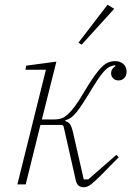

<svg xmlns="http://www.w3.org/2000/svg" viewBox="-20 -775 566 807"><path d="M331 12Q320 12 311.5 6Q303 0 299 -15L247 -245L241 -250H150L88 0H53L173 -482H87L90 -499L217 -516L156 -273H211Q225 -273 237.5 -277Q250 -281 264 -293.5Q278 -306 294.5 -328Q311 -350 332 -386Q357 -428 375.5 -454Q394 -480 408.5 -494Q423 -508 436 -513Q449 -518 465 -518Q485 -518 498.5 -506Q512 -494 512 -474Q512 -457 502.5 -447Q493 -437 478 -437Q464 -437 455.5 -446Q447 -455 447 -466Q447 -478 452.5 -485.5Q458 -493 465 -497L464 -501Q451 -499 440.5 -494Q430 -489 417.5 -475.5Q405 -462 389.5 -438.5Q374 -415 351 -377Q331 -344 317 -324Q303 -304 292.5 -293Q282 -282 273 -277Q264 -272 254 -269V-266Q267 -263 274 -253.5Q281 -244 287 -218L332 -21H351L469 -124L479 -114L407 -41Q381 -15 364.5 -1.5Q348 12 331 12ZM310 -596 432 -755 460 -738 323 -587Z"/></svg>

Font: IBM Plex Serif ExtLt
Style: Italic
Weight: 200
Italic angle: -14°
Designer: Mike Abbink, Paul van der Laan, Pieter van Rosmalen
Foundry: Bold Monday
Version: Version 3.001